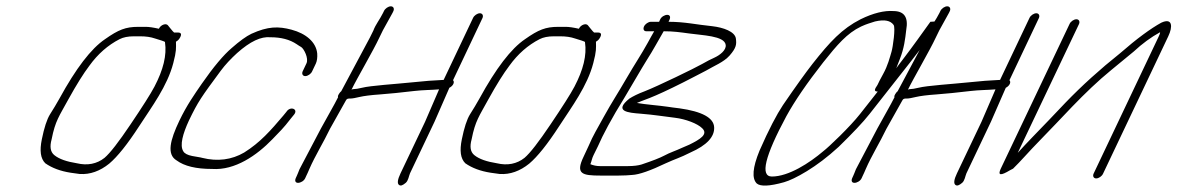

<svg xmlns="http://www.w3.org/2000/svg" viewBox="-20 -550 3728 608"><path d="M502.5 -416C508.6 -375 497 -329 469.3 -276C456.7 -252 431 -212 393.3 -156C355.6 -100 328.6 -65 310.8 -50C286.8 -31 256.9 -25 223.4 -33C192 -38 167.5 -46 151.7 -59C139.8 -69 136.9 -85 143.5 -109C155.1 -168 167.5 -182 196.3 -235C222.2 -282 244.2 -317 263.1 -342C289.8 -379 321.7 -407 358.7 -426C370.6 -432 385.5 -435 403.5 -435H424.5C441.5 -435 456.9 -433 471.3 -428C482.1 -424 504.5 -419 502.5 -416ZM418 -465C378 -465 355.2 -456 312.7 -426C268.2 -396 220.3 -333 168.3 -238C158.9 -221 148.5 -204 138.4 -188C128.4 -172 119.8 -145 112.5 -109C105.1 -73 108.2 -48 123.4 -33C144.7 -18 171.5 -8 203.9 -3L232.7 1C265.1 3 296.5 -8 326.1 -32C352.1 -54 383.4 -93 420.4 -150C461.3 -213 509.6 -277 528.7 -350C539 -389 537.5 -397 537.2 -418C543.1 -421 547.7 -426 550.6 -432C555.8 -442 553.3 -447 543.3 -447H531.3C529.6 -448 525.2 -453 518.8 -461L511.6 -470C505.8 -477 489.2 -472 483.1 -459C465.4 -463 451 -465 442 -465Z M968.4 -324 980.3 -349C983.9 -357 985.4 -368 984.5 -381C980.8 -417 948.4 -444 903.2 -456C861.7 -467 828.7 -467 776.1 -443C759.5 -435 738.8 -420 713.8 -398C687.9 -376 655.9 -338 619.1 -285C595 -250 571.6 -217 548.1 -168C518.5 -106 507.3 -61 539.3 -42C563.6 -24 600.7 -15 651.7 -15C724.2 -10 793.3 -58 842.5 -109C866.4 -134 875.9 -142 901.3 -175L911.1 -187C925.8 -205 899 -215 887 -196L877.2 -184C837.3 -137 804.3 -99 753.2 -67C713.9 -44 669 -38 620.8 -50C614.4 -52 603.8 -53 588.7 -56C573.7 -59 564.2 -64 560.4 -71C548.5 -90 559.2 -127 578.1 -168C607.4 -229 617.8 -243 679.1 -326C693.1 -345 711.1 -364 730.8 -382C772.5 -419 806.5 -435 836.6 -432C869.6 -432 897.4 -425 919.6 -410C923.7 -407 928.7 -404 933.8 -401C942.2 -396 958.4 -365 950.3 -349L938.4 -324C934.9 -316 938.7 -309 946.7 -309C954.7 -309 964.9 -316 968.4 -324Z M1195.8 -515 1192.9 -509C1182 -487 1169.6 -473 1162.2 -453L1151.3 -431L1060.5 -261C1056.6 -258 1054.3 -254 1052.4 -251C1050.4 -248 1049.5 -245 1050.5 -242C1041.5 -223 1006.2 -162 996.2 -143L928.4 -14C924.6 -5 922.4 2 919.8 7L916.6 14C912.7 23 915.8 29 923.8 29C931.8 29 942.7 23 946.6 14L949.8 7C952.4 2 955.9 -6 959.7 -15C978 -57 1004.3 -99 1024.9 -142L1075.4 -232C1078.3 -238 1082.3 -238 1090.3 -238C1096.3 -238 1105.9 -240 1118.8 -243C1131.8 -246 1153.7 -249 1183.4 -251C1213 -253 1249.3 -257 1292.8 -262C1317.8 -265 1347.8 -265 1370.4 -267L1325.9 -164L1248.3 -1C1239.3 18 1237.5 30 1242.9 35C1248.4 40 1255.3 37 1264.8 29C1273 22 1274.5 8 1278.3 -1L1356.2 -165L1403 -272C1414.9 -278 1420.7 -290 1414.6 -296L1507.9 -493C1511.4 -501 1507.6 -508 1499.6 -508C1491.6 -508 1481.4 -501 1477.9 -493L1384.9 -297C1347.3 -295 1330 -294 1282.4 -289C1234.8 -284 1153.2 -279 1126 -272C1114.1 -269 1105.7 -268 1101.7 -268C1097.7 -268 1094.4 -267 1093.1 -266C1110.5 -302 1162.3 -390 1181.3 -431L1192.5 -454L1222.9 -509L1225.8 -515C1229.4 -523 1225.6 -530 1217.6 -530C1209.6 -530 1199.4 -523 1195.8 -515Z M1832.5 -416C1838.6 -375 1827 -329 1799.3 -276C1786.7 -252 1761 -212 1723.3 -156C1685.6 -100 1658.6 -65 1640.8 -50C1616.8 -31 1586.9 -25 1553.4 -33C1522 -38 1497.5 -46 1481.7 -59C1469.8 -69 1466.9 -85 1473.5 -109C1485.1 -168 1497.5 -182 1526.3 -235C1552.2 -282 1574.2 -317 1593.1 -342C1619.8 -379 1651.7 -407 1688.7 -426C1700.6 -432 1715.5 -435 1733.5 -435H1754.5C1771.5 -435 1786.9 -433 1801.3 -428C1812.1 -424 1834.5 -419 1832.5 -416ZM1748 -465C1708 -465 1685.2 -456 1642.7 -426C1598.2 -396 1550.3 -333 1498.3 -238C1488.9 -221 1478.5 -204 1468.4 -188C1458.4 -172 1449.8 -145 1442.5 -109C1435.1 -73 1438.2 -48 1453.4 -33C1474.7 -18 1501.5 -8 1533.9 -3L1562.7 1C1595.1 3 1626.5 -8 1656.1 -32C1682.1 -54 1713.4 -93 1750.4 -150C1791.3 -213 1839.6 -277 1858.7 -350C1869 -389 1867.5 -397 1867.2 -418C1873.1 -421 1877.7 -426 1880.6 -432C1885.8 -442 1883.3 -447 1873.3 -447H1861.3C1859.6 -448 1855.2 -453 1848.8 -461L1841.6 -470C1835.8 -477 1819.2 -472 1813.1 -459C1795.4 -463 1781 -465 1772 -465Z M2081.6 -451C2112.6 -451 2132.6 -448 2162.4 -444C2202.5 -438 2274.2 -437 2278 -408C2280.6 -391 2258.6 -375 2243.4 -368C2231.8 -363 2218.6 -356 2202.7 -347C2181.9 -335 2062.6 -277 2021.5 -261C2000 -253 1984.5 -245 1973.3 -238C1922.3 -197 1969 -193 2008.1 -190C2056.8 -186 2075.5 -182 2118 -177C2150.7 -173 2188.3 -159 2203.5 -144C2223.5 -125 2197.5 -109 2163.1 -92L2139.9 -82C2121.1 -73 2101.2 -67 2083 -57C2069.8 -50 2047 -41 2011.2 -29C2001.2 -26 1986.6 -24 1968.6 -24H1879.6C1869.6 -24 1859.2 -26 1849.5 -30C1854 -41 1854.2 -48 1859.7 -59L1873.5 -87C1888.6 -122 1916 -174 1958.8 -243C1975.7 -271 2011.3 -333 2029.5 -362C2047 -389 2066.4 -425 2081.6 -451ZM2070.3 -488 2067.1 -481H2041.1C2033.1 -481 2022.9 -474 2019.3 -466C2015.8 -458 2018.6 -451 2026.6 -451H2051.6C2045.8 -442 2039.6 -429 2030.9 -414C2009.9 -376 1989.4 -346 1965.1 -304C1936.3 -254 1917.8 -227 1891.9 -180C1870.3 -140 1859.2 -124 1843.5 -87L1828.1 -54C1801.7 1 1823.1 6 1882.1 6H1938.1C1956.1 6 1970.4 5 1981.7 4C2004.1 3 2040.2 -10 2088.4 -33C2118.9 -47 2132.8 -50 2166.2 -67C2218.5 -90 2243 -117 2241.5 -147C2240 -177 2203.3 -197 2131.4 -207C2117.1 -209 2104.4 -210 2094 -212C2067.3 -216 2024.2 -219 1996.8 -224C2000.5 -226 2015 -231 2037.9 -240C2060.7 -249 2095.8 -265 2143.4 -289L2180.4 -308C2192.3 -314 2204.2 -320 2215.1 -326C2242.1 -342 2271.6 -353 2290.3 -374C2312.2 -399 2312.6 -410 2310.3 -428C2307.3 -450 2270.4 -463 2235.7 -467C2185.2 -472 2149.1 -481 2097.1 -481L2100.3 -488C2104.1 -497 2101 -503 2093 -503C2085 -503 2074.1 -497 2070.3 -488Z M2926.2 -481C2901 -446 2872.1 -405 2837.7 -360C2829.7 -349 2822 -340 2818.2 -334C2820.4 -339 2823.7 -349 2829.5 -363C2843 -397 2846.4 -426 2849.7 -455C2857 -495 2843.7 -515 2808.7 -515C2780.9 -517 2745.9 -509 2705.2 -489C2646.3 -459 2608.3 -418 2553.1 -348C2532 -321 2500.2 -277 2459.2 -217C2439.9 -188 2414.5 -140 2385.2 -73C2363 -19 2360.5 15 2376.4 31C2388.1 41 2416.7 40 2462.9 27C2480.1 22 2504 11 2535.1 -8C2566.1 -27 2599.9 -52 2635.8 -85C2679.9 -128 2713.1 -163 2733.5 -189L2815.3 -293C2884.3 -380 2931.5 -442 2954.6 -477C2955.9 -479 2957.2 -481 2958.4 -483ZM2759.4 -260 2703.5 -189C2672.2 -149 2604.1 -84 2586.9 -71C2543.5 -34 2477.3 9 2424.3 9C2386.3 9 2401.8 -55 2470.1 -182C2496.4 -230 2535.5 -287 2587.2 -353C2631 -408 2662.4 -445 2706.7 -466C2726.4 -475 2733 -476 2750.8 -482C2781.2 -489 2799.7 -485 2809.8 -471C2816.2 -462 2807.6 -401 2803.1 -386C2797.7 -368 2791.3 -342 2776.8 -316C2767.1 -299 2762.1 -288 2758.7 -281L2752.4 -271C2748.9 -264 2750.4 -260 2759.4 -260Z M2957.8 -515 2954.9 -509C2944 -487 2931.6 -473 2924.2 -453L2913.3 -431L2822.5 -261C2818.6 -258 2816.3 -254 2814.4 -251C2812.4 -248 2811.5 -245 2812.5 -242C2803.5 -223 2768.2 -162 2758.2 -143L2690.4 -14C2686.6 -5 2684.4 2 2681.8 7L2678.6 14C2674.7 23 2677.8 29 2685.8 29C2693.8 29 2704.7 23 2708.6 14L2711.8 7C2714.4 2 2717.9 -6 2721.7 -15C2740 -57 2766.3 -99 2786.9 -142L2837.4 -232C2840.3 -238 2844.3 -238 2852.3 -238C2858.3 -238 2867.9 -240 2880.8 -243C2893.8 -246 2915.7 -249 2945.4 -251C2975 -253 3011.3 -257 3054.8 -262C3079.8 -265 3109.8 -265 3132.4 -267L3087.9 -164L3010.3 -1C3001.3 18 2999.5 30 3004.9 35C3010.4 40 3017.3 37 3026.8 29C3035 22 3036.5 8 3040.3 -1L3118.2 -165L3165 -272C3176.9 -278 3182.7 -290 3176.6 -296L3269.9 -493C3273.4 -501 3269.6 -508 3261.6 -508C3253.6 -508 3243.4 -501 3239.9 -493L3146.9 -297C3109.3 -295 3092 -294 3044.4 -289C2996.8 -284 2915.2 -279 2888 -272C2876.1 -269 2867.7 -268 2863.7 -268C2859.7 -268 2856.4 -267 2855.1 -266C2872.5 -302 2924.3 -390 2943.3 -431L2954.5 -454L2984.9 -509L2987.8 -515C2991.4 -523 2987.6 -530 2979.6 -530C2971.6 -530 2961.4 -523 2957.8 -515Z M3366.9 -474 3148.7 -15C3139.1 6 3148.8 7 3178.5 -11C3182.1 -13 3185.7 -15 3188.1 -16C3199.5 -27 3211.6 -40 3225.4 -55C3256.1 -89 3289.6 -122 3322.6 -157L3375 -212C3416.6 -255 3457 -294 3498.7 -328C3540.5 -362 3563.5 -381 3570.4 -387C3597.3 -412 3624.6 -432 3653.6 -448C3653.7 -445 3652.1 -440 3649.5 -435L3443 0C3439.5 8 3443.3 15 3451.3 15C3459.3 15 3469.5 8 3473 0L3679.5 -435C3694 -465 3693.5 -495 3657.1 -478C3624.4 -460 3580.3 -428 3526.5 -381C3463.7 -331 3406.2 -279 3354.1 -225L3301.8 -170C3264.4 -131 3230.7 -97 3202.9 -66L3396.9 -474C3400.4 -482 3396.6 -489 3388.6 -489C3380.6 -489 3370.4 -482 3366.9 -474Z"/></svg>

Font: MewTooHand
Style: UltIta
Weight: 400
Designer: Mew Too, Robert Jablonski
Version: Version 0.77